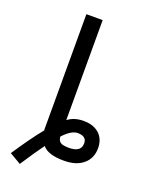

<svg xmlns="http://www.w3.org/2000/svg" viewBox="-159 -826 758 1006"><g transform="rotate(20 220.0 -323.0)"><path d="M233.4 -101.6Q235.4 -80.1 248 -70.8Q260.7 -61.5 295.9 -61.5Q363.3 -61.5 363.3 -111.3Q363.3 -150.4 312.5 -150.4Q277.3 -149.4 233.4 -101.6ZM143.6 -103.5 142.6 -109.4Q142.6 -116.2 142.6 -119.1V-751H233.4V-193.4Q268.6 -220.7 320.3 -220.7Q377 -220.7 408.7 -191.4Q440.4 -162.1 440.4 -111.3Q440.4 -55.7 401.4 -22.5Q362.3 10.7 293.9 10.7Q204.1 10.7 173.8 -27.3Q139.6 18.6 83 105.5L19.5 68.4Q92.8 -42 143.6 -103.5Z"/></g></svg>

Font: Gen Shin Gothic Regular
Style: Regular
Weight: 400
Designer: [Source Han Sans]
Ryoko NISHIZUKA  (kana & ideographs); Paul D. Hunt (Latin, Greek & Cyrillic); Wenlong ZHANG  (bopomofo
Version: Version 1.002.20150607